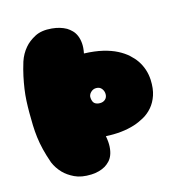

<svg xmlns="http://www.w3.org/2000/svg" viewBox="-112 -856 932 976"><g transform="rotate(-15 354.0 -368.0)"><path d="M665 -370Q667 -323 655.5 -289Q644 -255 623.5 -231Q603 -207 576.5 -192Q550 -177 522 -168Q456 -147 371 -152Q377 -120 375.5 -95.5Q374 -71 367 -53Q360 -35 348.5 -23Q337 -11 324 -3Q293 15 250 17Q197 19 162 2Q127 -15 106 -37Q81 -63 67 -96Q53 -136 44.5 -170.5Q36 -205 32 -237.5Q28 -270 27 -302Q26 -334 26 -367Q26 -400 27.5 -430Q29 -460 33.5 -491Q38 -522 45 -555Q52 -588 64 -627Q77 -666 102 -695Q123 -720 158 -738.5Q193 -757 247 -752Q290 -748 322 -730Q335 -722 347 -710Q359 -698 366.5 -680.5Q374 -663 376 -640Q378 -617 372 -587Q428 -585 470 -575Q512 -565 543 -549Q574 -533 595 -514Q616 -495 630 -475Q662 -428 665 -370ZM386 -401Q369 -401 356.5 -388Q344 -375 346 -359Q348 -338 358.5 -330Q369 -322 386 -322Q403 -322 414 -332Q425 -342 425 -359Q425 -375 415 -388Q405 -401 386 -401Z"/></g></svg>

Font: Sniglet
Style: ExtraBold
Weight: 800
Version: Version 2.000; ttfautohint (v0.95) -l 8 -r 50 -G 200 -x 14 -